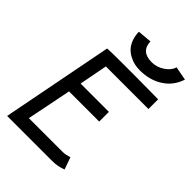

<svg xmlns="http://www.w3.org/2000/svg" viewBox="-240 -923 1026 1026"><g transform="rotate(45 273.5 -410.0)"><path d="M356 -747.5Q394.5 -747.5 428 -770.2Q461.4 -792.9 469.2 -822.5L547.4 -807.7Q526.4 -743 471.4 -707.5Q416.5 -672 341.3 -672Q321.8 -672 302.5 -675.9Q283.2 -679.9 263.2 -690.3Q243.2 -700.6 228 -716.2Q212.9 -731.7 202.9 -757.1Q192.9 -782.5 192.4 -814.6L272.5 -821.5Q274.9 -747.5 356 -747.5ZM135.7 -631.3Q163.6 -633.3 235.8 -633.3Q235.8 -633.3 283.7 -633.3H337.4Q378.4 -633.3 438.7 -632.6Q499 -631.8 512.7 -631.8H520.5V-558.6H198.7L168 -398.4H381.8V-325.2H153.3L150.9 -310.5Q139.6 -252.4 122.1 -166Q104.5 -79.6 103 -72.3H356.4Q368.7 -72.3 381.3 -74.7Q394 -77.1 400.9 -79.6L407.7 -82L432.1 -13.2Q395.5 1.5 351.6 1.5H12.7Z"/></g></svg>

Font: Fantasque Sans Mono
Style: Italic
Weight: 400
Italic angle: -11°
Monospace: yes
Designer: Jany Belluz
Version: Version 1.8.0 ; ttfautohint (v1.8.2)